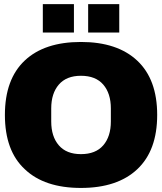

<svg xmlns="http://www.w3.org/2000/svg" viewBox="-20 -905 791 937"><path d="M340.8 -746.1H189V-884.8H340.8ZM562 -746.1H410.2V-884.8H562ZM747.1 -344.2Q747.1 -170.4 649.9 -79.1Q552.7 12.2 375 12.2Q196.8 12.2 101.1 -79.1Q3.9 -168.9 3.9 -344.2Q3.9 -518.6 101.1 -609.9Q197.3 -700.2 375 -700.2Q552.7 -700.2 649.9 -608.9Q747.1 -517.6 747.1 -344.2ZM375 -535.2Q304.2 -535.2 267.1 -492.2Q230 -449.2 230 -376V-312Q230 -238.8 267.1 -195.8Q304.2 -152.8 375 -152.8Q446.8 -152.8 483.9 -195.8Q521 -238.8 521 -312V-376Q521 -449.2 483.9 -492.2Q446.8 -535.2 375 -535.2Z"/></svg>

Font: Archivo-RBTV
Style: Regular
Weight: 500
Designer: Hector Gatti
Foundry: Hector Gatti
Version: ""